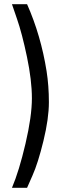

<svg xmlns="http://www.w3.org/2000/svg" viewBox="-20 -770 304 915"><path d="M202 -431Q213 -361 213 -283Q213 -205 187 -98.5Q161 8 135 66L109 125H37Q71 45 101.5 -85.5Q132 -216 132 -301.5Q132 -387 108.5 -499Q85 -611 61 -680L37 -750H109Q175 -601 202 -431Z"/></svg>

Font: Titillium Web[RUS by Daymarius]
Style: Regular
Weight: 400
Designer: Cyrillization by Daymarius
Foundry: Cyrillization by Daymarius
Version: Version 1.002 September 11, 2018